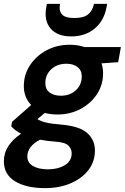

<svg xmlns="http://www.w3.org/2000/svg" viewBox="-41 -739 644 991"><path d="M256 -148Q220 -148 190 -156L152 -124Q170 -113 197 -106.5Q224 -100 274 -96Q369 -88 409 -52.5Q449 -17 449 38Q449 95 415.5 138.5Q382 182 324 207Q266 232 191 232Q95 232 37 197Q-21 162 -21 93Q-21 50 2.5 14.5Q26 -21 68 -49Q35 -66 17 -87L21 -110L120 -197Q82 -236 82 -295Q82 -354 114 -402.5Q146 -451 199.5 -479.5Q253 -508 319 -508Q361 -508 395 -496H583L569 -418L483 -412Q491 -388 491 -361Q491 -301 459.5 -253Q428 -205 374.5 -176.5Q321 -148 256 -148ZM273 -245Q320 -245 350.5 -273Q381 -301 381 -345Q381 -376 359 -393Q337 -410 302 -410Q254 -410 223.5 -381.5Q193 -353 193 -310Q193 -279 214.5 -262Q236 -245 273 -245ZM100 68Q100 101 129.5 118Q159 135 207 135Q258 135 293.5 113.5Q329 92 329 52Q329 29 311.5 12Q294 -5 243 -8Q202 -11 166 -18Q132 -1 116 21.5Q100 44 100 68ZM326 -551Q255 -551 220 -592Q185 -633 198 -702L201 -719H269Q262 -684 278.5 -665Q295 -646 343 -646Q391 -646 414 -665Q437 -684 444 -719H512L509 -702Q496 -632 447.5 -591.5Q399 -551 326 -551Z"/></svg>

Font: DeepMind Sans
Style: Bold Italic
Weight: 700
Italic angle: -10°
Designer: Jonny Pinhorn / Modifications: Colophon Foundry
Foundry: Colophon Foundry
Version: Version 1.002; ttfautohint (v1.8.2)